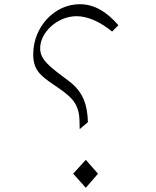

<svg xmlns="http://www.w3.org/2000/svg" viewBox="-20 -870 740 913"><path d="M359 -256 398 -289C396 -366 378 -432 308 -484C213 -555 171 -586 171 -641C171 -716 253 -793 344 -793C400 -793 459 -764 513 -720L543 -750C484 -818 425 -850 359 -850C239 -850 138 -742 138 -612C138 -540 169 -512 234 -468C311 -416 356 -385 358 -297ZM388 23 446 -44 388 -110 328 -44Z"/></svg>

Font: Kawkab Mono Light
Style: Regular
Weight: 300
Monospace: yes
Designer: Abdullah Arif
Foundry: Abdullah Arif
Version: Version 1.000;PS 000.500;hotconv 1.0.88;makeotf.lib2.5.64775